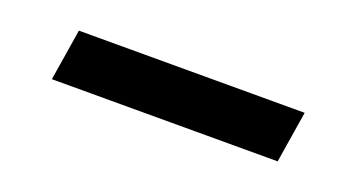

<svg xmlns="http://www.w3.org/2000/svg" viewBox="-25 -515 649 350"><g transform="rotate(20 300.0 -340.0)"><path d="M73 -290 89 -390H527L511 -290Z"/></g></svg>

Font: Iosevka SS04 Extended Oblique
Style: Bold
Weight: 700
Width: 7
Italic angle: -9°
Monospace: yes
Designer: Belleve Invis
Foundry: Belleve Invis
Version: Version 19.0.0; ttfautohint (v1.8.4)